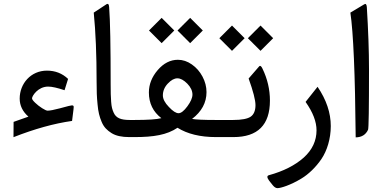

<svg xmlns="http://www.w3.org/2000/svg" viewBox="-20 -704 1987 986"><path d="M357.4 -141.6C360.8 -164.6 357.9 -165.5 332.5 -159.7L286.6 -147.5C256.8 -139.6 236.3 -135.7 224.6 -135.7C218.8 -135.7 209.5 -140.1 196.3 -148.4C183.1 -156.7 171.4 -166 160.6 -176.3C149.9 -186.5 144.5 -193.8 144.5 -199.2C144.5 -210.9 174.8 -259.3 227.1 -259.3C247.1 -259.3 274.9 -252.9 311.5 -240.7L329.6 -298.8C299.8 -327.1 263.7 -341.3 221.2 -341.3C137.7 -341.3 81.1 -273.9 81.1 -197.8C81.1 -162.1 96.2 -130.9 126 -105L49.8 -78.1L49.3 0.5C157.2 -42 257.3 -69.8 350.1 -83Z M548.3 -269.5C548.3 -465.3 545.9 -597.7 540.5 -667.5C539.6 -682.6 534.7 -687.5 525.9 -681.6L461.4 -639.2C471.2 -541 476.1 -422.9 476.1 -284.7C476.1 -236.3 477.1 -206.5 481 -168C484.4 -128.9 490.7 -105 502 -78.1C513.2 -50.8 530.3 -34.7 552.7 -20.5C575.2 -6.3 606 0 643.6 0H660.2C668 0 671.9 -12.7 671.9 -37.6V-49.8C671.9 -75.2 668 -87.9 660.2 -87.9H646C600.6 -87.9 575.7 -97.7 563.5 -126C556.6 -141.6 552.7 -154.8 550.8 -181.6C548.8 -208.5 548.3 -230.5 548.3 -269.5Z M891.6 -547.4 956.5 -482.4 1021.5 -547.4 956.5 -612.3ZM745.1 -547.4 810.1 -482.4 875 -547.4 810.1 -612.3ZM654.8 -87.9C636.7 -87.9 627.9 -75.2 627.9 -49.8V-37.6C627.9 -12.7 636.7 0 654.8 0H670.9C769 0 837.4 -11.2 891.6 -47.9C942.4 -16.1 1008.3 0 1088.9 0H1103C1110.8 0 1114.7 -12.7 1114.7 -37.6V-49.8C1114.7 -75.2 1110.8 -87.9 1103 -87.9H1085.9C1025.4 -87.9 985.4 -89.8 966.3 -93.3C1015.6 -130.9 1040.5 -176.8 1040.5 -231C1040.5 -258.3 1033.7 -284.7 1020 -310.5C1006.3 -336.4 988.3 -356.9 965.3 -373C942.4 -389.2 918.5 -397 893.6 -397C855 -397 820.3 -379.4 790 -344.2C759.8 -309.1 744.6 -270.5 744.6 -229C744.6 -173.8 766.1 -129.9 808.6 -97.2C784.7 -90.8 738.8 -87.9 670.9 -87.9ZM816.4 -213.9C816.4 -236.3 824.7 -256.8 841.8 -274.9C858.9 -293 875 -301.8 891.1 -301.8C907.2 -301.8 923.8 -292.5 941.9 -274.4C959.5 -256.3 968.3 -237.3 968.3 -218.3C968.3 -201.7 959.5 -181.6 942.4 -158.2C924.8 -134.3 909.7 -122.6 897 -122.6C883.8 -122.6 867.2 -133.3 847.2 -154.8C826.7 -175.8 816.4 -195.8 816.4 -213.9Z M1366.2 -187.5C1366.2 -244.1 1353.5 -298.8 1328.1 -351.1C1323.7 -360.8 1319.3 -365.7 1315.4 -365.7C1314 -365.7 1312.5 -364.7 1311 -363.3L1256.8 -300.8C1280.3 -235.4 1292 -189.9 1292 -164.1C1292 -136.2 1283.7 -116.2 1267.6 -105C1251.5 -93.8 1221.2 -87.9 1177.2 -87.9H1097.7C1079.6 -87.9 1070.8 -75.2 1070.8 -49.8V-37.6C1070.8 -12.7 1079.6 0 1097.7 0H1178.7C1303.7 0 1366.2 -62.5 1366.2 -187.5ZM1252.9 -507.8 1317.9 -442.9 1382.8 -507.8 1317.9 -572.8ZM1106.4 -507.8 1171.4 -442.9 1236.3 -507.8 1171.4 -572.8Z M1549.3 -180.7C1586.9 -127.4 1605.5 -79.1 1605.5 -34.7C1605.5 19 1583.5 65.9 1539.6 105.5C1495.1 145 1435.5 175.3 1360.8 195.8C1350.1 198.7 1350.6 208 1362.3 224.1L1381.3 248C1389.2 257.3 1397 262.2 1405.3 262.2C1421.4 262.2 1471.7 247.1 1527.8 212.9C1564.5 190.9 1602.5 154.3 1630.9 112.3C1659.2 70.3 1678.7 9.3 1678.7 -56.6C1678.7 -124.5 1656.2 -191.4 1610.8 -258.3Z M1779.3 -639.2C1794.4 -538.1 1803.7 -324.2 1806.6 1.5C1837.4 1 1858.4 -12.2 1870.1 -37.6C1873.5 -44.9 1875 -147.9 1875 -347.7C1875 -442.9 1871.1 -549.8 1863.8 -668C1862.3 -682.1 1858.4 -687 1850.1 -681.6Z"/></svg>

Font: Sahel
Style: Regular
Weight: 400
Foundry: Saber Rastikerdar (saber.rastikerdar@gmail.com)
Version: Version 3.4.0